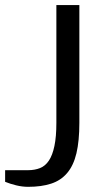

<svg xmlns="http://www.w3.org/2000/svg" viewBox="-20 -720 390 750"><path d="M0 -9.8V-55.2H89.8Q115.7 -55.2 136.5 -63.5Q157.2 -71.8 171.1 -92.8Q185.1 -113.8 192.6 -149.9Q200.2 -186 200.2 -240.2V-700.2H290V-240.2Q290 -169.4 278.6 -121.3Q267.1 -73.2 242.4 -44.2Q217.8 -15.1 179.9 -2.7Q142.1 9.8 89.8 9.8Q66.9 9.8 43 3.9Q19 -2 0 -9.8Z"/></svg>

Font: 
Style: .
Weight: 400
Designer: Jovanny Lemonad
Foundry: Jovanny Lemonad
Version: Version 1.002